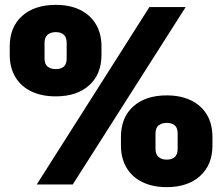

<svg xmlns="http://www.w3.org/2000/svg" viewBox="-20 -758 913 789"><path d="M131 0 594 -729H743L279 0ZM209 -362Q151 -362 108.5 -382.5Q66 -403 43 -441.5Q20 -480 20 -532V-567Q20 -647 71 -692.5Q122 -738 209 -738Q267 -738 309 -717.5Q351 -697 374 -658.5Q397 -620 397 -567V-532Q397 -453 346.5 -407.5Q296 -362 209 -362ZM209 -474Q230 -474 242 -484Q254 -494 254 -518V-581Q254 -605 242 -615.5Q230 -626 209 -626Q189 -626 176 -615.5Q163 -605 163 -581V-518Q163 -494 176 -484Q189 -474 209 -474ZM665 11Q607 11 564.5 -10Q522 -31 499.5 -69.5Q477 -108 477 -160V-195Q477 -275 527.5 -320.5Q578 -366 665 -366Q723 -366 765 -345.5Q807 -325 830 -287Q853 -249 853 -195V-160Q853 -81 802.5 -35Q752 11 665 11ZM665 -102Q686 -102 698 -112.5Q710 -123 710 -146V-209Q710 -233 698 -243Q686 -253 665 -253Q645 -253 632 -243Q619 -233 619 -209V-146Q619 -123 632 -112.5Q645 -102 665 -102Z"/></svg>

Font: Hubot Sans Condensed ExtraLight Black
Style: Regular
Weight: 900
Version: Version 2.000